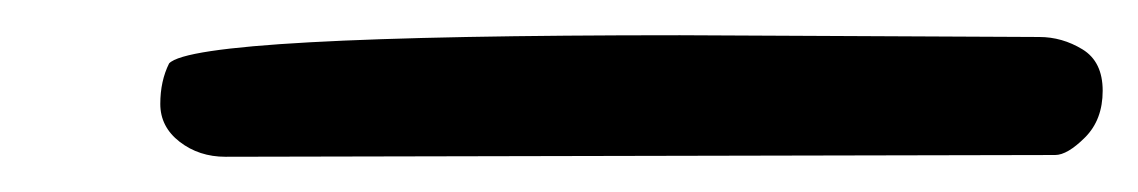

<svg xmlns="http://www.w3.org/2000/svg" viewBox="-20 -227 646 109"><path d="M366 -207 570 -206Q583 -206 594.5 -199Q606 -192 606 -175.5Q606 -159 596 -149Q586 -139 579 -139L108 -138Q93 -138 82 -146.5Q71 -155 71 -168Q71 -181 76 -191Q91 -207 366 -207Z"/></svg>

Font: Mrs Sheppards
Style: Regular
Weight: 400
Version: Version 1.000